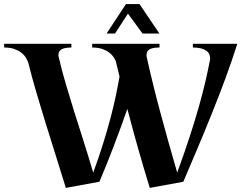

<svg xmlns="http://www.w3.org/2000/svg" viewBox="-51 -913 1181 933"><path d="M-30.8 -700.2H295.9V-682.1Q277.3 -682.1 265.1 -679.4Q252.9 -676.8 245.8 -671.9Q238.8 -667 235.8 -660.2Q232.9 -653.3 232.9 -645V-641.1Q249.5 -570.3 268.8 -504.6Q288.1 -439 309.3 -371.6Q330.6 -304.2 353.8 -231.4Q377 -158.7 401.9 -74.2Q429.7 -149.9 450.2 -215.6Q470.7 -281.2 485.8 -338.6Q501 -396 511.5 -446Q522 -496.1 529.8 -541L512.2 -613.8Q508.8 -624 500.7 -636Q492.7 -647.9 479 -658.2Q465.3 -668.5 445.1 -675.3Q424.8 -682.1 397 -682.1V-700.2H724.1V-682.1Q705.1 -682.1 692.9 -679.4Q680.7 -676.8 673.6 -671.9Q666.5 -667 663.8 -660.2Q661.1 -653.3 661.1 -645V-639.2Q676.8 -568.8 692.9 -503.2Q709 -437.5 727.1 -370.4Q745.1 -303.2 765.4 -230.7Q785.6 -158.2 810.1 -74.2Q844.7 -168.9 870.6 -248.3Q896.5 -327.6 915.5 -395Q934.6 -462.4 947.8 -519.3Q960.9 -576.2 970.2 -626V-627.9Q970.2 -639.6 965.8 -649.7Q961.4 -659.7 951.4 -666.7Q941.4 -673.8 925.5 -678Q909.7 -682.1 886.2 -682.1V-700.2H1102.1Q1076.7 -619.6 1045.4 -534.7Q1014.2 -449.7 979.7 -364.3Q945.3 -278.8 909.7 -194.3Q874 -109.9 839.8 -29.8L676.8 0Q644.5 -105 617.9 -199.2Q591.3 -293.5 567.9 -383.8Q536.1 -293 502.2 -204.1Q468.3 -115.2 432.1 -29.8L269 0Q242.7 -85.4 218 -163.6Q193.4 -241.7 170.2 -316.4Q147 -391.1 125.5 -464.4Q104 -537.6 85 -613.8H84Q80.6 -624 72.8 -636Q64.9 -647.9 51 -658.2Q37.1 -668.5 17.1 -675.3Q-2.9 -682.1 -30.8 -682.1ZM723.6 -750H641.6L570.8 -846.7L507.8 -750H466.8L561 -893.1H627Z"/></svg>

Font: Uncial Antiqua
Style: Regular
Weight: 400
Version: Version 1.000